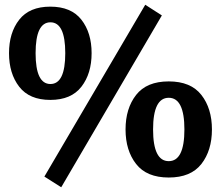

<svg xmlns="http://www.w3.org/2000/svg" viewBox="-20 -740 938 809"><path d="M691 8Q598 8 553.5 -49Q509 -106 509 -194.5Q509 -283 553.5 -340Q598 -397 691 -397Q784 -397 828.5 -340Q873 -283 873 -194.5Q873 -106 828.5 -49Q784 8 691 8ZM625 -194.5Q625 -61 691 -61Q757 -61 757 -194.5Q757 -328 691 -328Q625 -328 625 -194.5ZM61 -374.5Q18 -430 18 -516Q18 -602 61 -657Q104 -712 192 -712Q280 -712 323 -657Q366 -602 366 -516Q366 -430 323 -374.5Q280 -319 192 -319Q104 -319 61 -374.5ZM192.5 -386Q255 -386 255 -516Q255 -646 192.5 -646Q130 -646 130 -516Q130 -386 192.5 -386ZM592 -720 662 -675 238 49 167 4Z"/></svg>

Font: Andada SC
Style: Bold
Weight: 700
Designer: Carolina Giovagnoli
Foundry: Carolina Giovagnoli
Version: Version 1.003